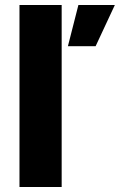

<svg xmlns="http://www.w3.org/2000/svg" viewBox="-20 -749 480 769"><path d="M58 -729H227V0H58ZM294 -729H440L363 -564H252Z"/></svg>

Font: Mona Sans ExtraBold
Style: Regular
Weight: 800
Designer: Deni Anggara
Foundry: GitHub
Version: Version 2.000